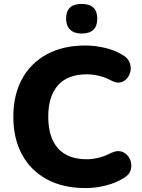

<svg xmlns="http://www.w3.org/2000/svg" viewBox="-20 -948 726 979"><path d="M416 11Q301 11 218.5 -34Q136 -79 92 -160.5Q48 -242 48 -353Q48 -463 92 -544.5Q136 -626 218.5 -671Q301 -716 416 -716Q464 -716 515 -704Q566 -692 603 -669Q629 -655 639 -633.5Q649 -612 646 -590Q643 -568 630 -551Q617 -534 596.5 -528.5Q576 -523 552 -535Q490 -569 422 -569Q325 -569 275.5 -513Q226 -457 226 -353Q226 -248 275.5 -192Q325 -136 422 -136Q452 -136 484 -144Q516 -152 546 -168Q580 -184 605.5 -173Q631 -162 642.5 -136.5Q654 -111 647 -83.5Q640 -56 609 -39Q573 -16 521 -2.5Q469 11 416 11ZM396 -777Q358 -777 337.5 -797Q317 -817 317 -853Q317 -928 396 -928Q476 -928 476 -853Q476 -777 396 -777Z"/></svg>

Font: Chiron GoRound TC EB
Style: Regular
Weight: 700
Designer: Ryoko NISHIZUKA 西塚涼子 (kana, bopomofo & ideographs); Paul D. Hunt (Latin, Greek & Cyrillic); Sandoll Communications 산돌커뮤니
Foundry: Adobe
Version: Version 1.000;hotconv 1.1.1;makeotfexe 2.6.0